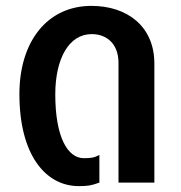

<svg xmlns="http://www.w3.org/2000/svg" viewBox="-20 -621 614 653"><path d="M248 12C278 12 291 10 318 0V-94C301 -85 291 -83 265 -83C210 -83 168 -155 168 -300C168 -421 214 -505 292 -505C341 -505 383 -474 383 -407V0H505V-405C505 -531 413 -601 291 -601C141 -601 46 -480 46 -301C46 -94 135 12 248 12Z"/></svg>

Font: Vanilla Cream
Style: Bold
Weight: 700
Designer: Jeremy Tribby, Jinavaṁso
Foundry: Tribby Type
Version: Version 1.422;Glyphs 3.1.2 (3151)